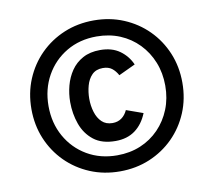

<svg xmlns="http://www.w3.org/2000/svg" viewBox="-80 -803 1009 907"><g transform="rotate(-10 425.0 -350.0)"><path d="M425 12Q348 12 282.2 -15.5Q216.5 -43 167.2 -92.2Q118 -141.5 90.5 -207.2Q63 -273 63 -350Q63 -427 90.5 -492.8Q118 -558.5 167.2 -607.8Q216.5 -657 282.2 -684.5Q348 -712 425 -712Q502 -712 567.8 -684.5Q633.5 -657 682.8 -607.8Q732 -558.5 759.5 -492.8Q787 -427 787 -350Q787 -273 759.5 -207.2Q732 -141.5 682.8 -92.2Q633.5 -43 567.8 -15.5Q502 12 425 12ZM429 -133Q363.5 -133 324 -164.2Q284.5 -195.5 266.8 -245.2Q249 -295 249 -351Q249 -390.5 259.2 -429.2Q269.5 -468 291 -499.5Q312.5 -531 347.2 -550Q382 -569 430.5 -569Q487.5 -569 524.8 -542Q562 -515 580 -473.5L500 -436Q488 -458 471.5 -470.5Q455 -483 428.5 -483Q395.5 -483 376.2 -463.2Q357 -443.5 348.8 -413.2Q340.5 -383 340.5 -351Q340.5 -317 349.8 -286.8Q359 -256.5 378.5 -237.8Q398 -219 429.5 -219Q454.5 -219 472.8 -232Q491 -245 501.5 -268.5L581.5 -240Q561 -189 523 -161Q485 -133 429 -133ZM425 -65Q486 -65 537 -86.2Q588 -107.5 625.8 -146.5Q663.5 -185.5 684.2 -237.2Q705 -289 705 -350Q705 -411 684.2 -462.8Q663.5 -514.5 625.8 -553.5Q588 -592.5 537 -613.8Q486 -635 425 -635Q344 -635 280.8 -597.8Q217.5 -560.5 181.2 -495.8Q145 -431 145 -350Q145 -269 181.2 -204.2Q217.5 -139.5 280.8 -102.2Q344 -65 425 -65Z"/></g></svg>

Font: Undotted
Style: Bold
Weight: 700
Designer: Delve Withrington, Dave Bailey, Thomas Jockin
Foundry: Delve Fonts LLC
Version: Version 4.000